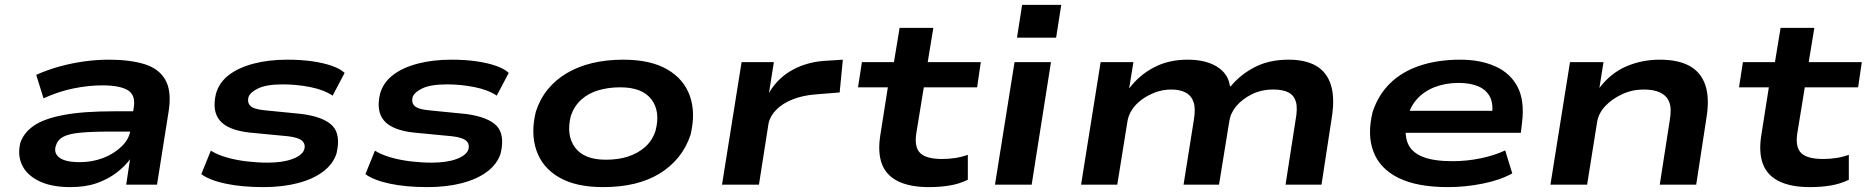

<svg xmlns="http://www.w3.org/2000/svg" viewBox="-20 -755 7632 785"><path d="M268 10Q190 10 140 -14.5Q90 -39 70.5 -79.5Q51 -120 63 -171Q77 -212 117.5 -240.5Q158 -269 238 -284.5Q318 -300 448 -300H550L538 -217H432Q355 -217 308 -212.5Q261 -208 238 -195.5Q215 -183 208 -158Q199 -129 223 -110.5Q247 -92 307 -92Q357 -92 401.5 -109Q446 -126 477 -156Q508 -186 513 -222L527 -316Q535 -367 502 -386.5Q469 -406 398 -406Q342 -406 280.5 -393.5Q219 -381 158 -353L128 -449Q175 -470 224.5 -483.5Q274 -497 325 -504Q376 -511 424 -511Q511 -511 570 -493Q629 -475 655.5 -429.5Q682 -384 670 -303L622 0H496L512 -107H514Q492 -76 456.5 -49Q421 -22 375 -6Q329 10 268 10Z M1057 10Q969 10 903 -4Q837 -18 803 -43L842 -139Q869 -122 908 -111Q947 -100 990.5 -95Q1034 -90 1074 -90Q1136 -90 1176 -105Q1216 -120 1224 -144Q1230 -166 1215 -179.5Q1200 -193 1157 -198L1000 -213Q912 -223 879 -262Q846 -301 863 -372Q876 -418 916 -448.5Q956 -479 1017.5 -495Q1079 -511 1155 -511Q1210 -511 1256 -504.5Q1302 -498 1336.5 -486Q1371 -474 1389 -457L1340 -364Q1304 -388 1248.5 -399Q1193 -410 1137 -410Q1070 -410 1036.5 -394Q1003 -378 996 -358Q990 -335 1004.5 -321.5Q1019 -308 1063 -304L1214 -289Q1304 -277 1339 -241Q1374 -205 1356 -128Q1342 -84 1300.5 -53Q1259 -22 1196.5 -6Q1134 10 1057 10Z M1728 10Q1640 10 1574 -4Q1508 -18 1474 -43L1513 -139Q1540 -122 1579 -111Q1618 -100 1661.5 -95Q1705 -90 1745 -90Q1807 -90 1847 -105Q1887 -120 1895 -144Q1901 -166 1886 -179.5Q1871 -193 1828 -198L1671 -213Q1583 -223 1550 -262Q1517 -301 1534 -372Q1547 -418 1587 -448.5Q1627 -479 1688.5 -495Q1750 -511 1826 -511Q1881 -511 1927 -504.5Q1973 -498 2007.5 -486Q2042 -474 2060 -457L2011 -364Q1975 -388 1919.5 -399Q1864 -410 1808 -410Q1741 -410 1707.5 -394Q1674 -378 1667 -358Q1661 -335 1675.5 -321.5Q1690 -308 1734 -304L1885 -289Q1975 -277 2010 -241Q2045 -205 2027 -128Q2013 -84 1971.5 -53Q1930 -22 1867.5 -6Q1805 10 1728 10Z M2446 10Q2334 10 2265.5 -30Q2197 -70 2173 -140.5Q2149 -211 2171 -299Q2188 -351 2220 -390Q2252 -429 2297.5 -456Q2343 -483 2401 -497Q2459 -511 2528 -511Q2640 -511 2708.5 -471Q2777 -431 2801 -361.5Q2825 -292 2803 -203Q2786 -152 2754 -112.5Q2722 -73 2677 -45.5Q2632 -18 2574.5 -4Q2517 10 2446 10ZM2457 -102Q2508 -102 2548 -115Q2588 -128 2617.5 -154Q2647 -180 2660 -220Q2681 -299 2643.5 -348.5Q2606 -398 2516 -398Q2468 -398 2427 -386Q2386 -374 2357 -348Q2328 -322 2314 -282Q2294 -202 2331 -152Q2368 -102 2457 -102Z M2932 0 3012 -501H3144L3124 -375Q3160 -437 3222.5 -470.5Q3285 -504 3364 -507L3426 -511L3413 -377L3314 -369Q3262 -365 3220.5 -348.5Q3179 -332 3153.5 -306Q3128 -280 3122 -249L3083 0Z M3778 10Q3701 10 3652.5 -13.5Q3604 -37 3586 -84Q3568 -131 3579 -201L3610 -398H3488L3504 -501H3635L3658 -641H3796L3773 -501H3990L3975 -398H3757L3726 -208Q3718 -152 3743 -128.5Q3768 -105 3832 -105Q3859 -105 3885.5 -109Q3912 -113 3937 -122V-20Q3902 -3 3862.5 3.5Q3823 10 3778 10Z M4138 -601 4159 -735H4319L4298 -601ZM4048 0 4128 -501H4277L4198 0Z M4400 0 4480 -501H4614L4597 -396L4598 -395Q4638 -448 4698 -479.5Q4758 -511 4835 -511Q4910 -511 4955.5 -482.5Q5001 -454 5008 -406L5011 -401Q5051 -450 5110 -480.5Q5169 -511 5248 -511Q5318 -511 5361.5 -485.5Q5405 -460 5421.5 -407.5Q5438 -355 5425 -274L5383 0H5236L5277 -264Q5286 -312 5278.5 -338.5Q5271 -365 5248 -377Q5225 -389 5186 -389Q5137 -389 5098 -369.5Q5059 -350 5035 -321.5Q5011 -293 5006 -259L4964 0H4819L4861 -264Q4869 -311 4860 -337.5Q4851 -364 4827.5 -376.5Q4804 -389 4769 -389Q4734 -389 4702.5 -377Q4671 -365 4646.5 -346.5Q4622 -328 4608 -306Q4594 -284 4590 -261L4548 0Z M5900 10Q5774 10 5698 -27.5Q5622 -65 5595.5 -134.5Q5569 -204 5592 -297Q5615 -367 5663.5 -414.5Q5712 -462 5785 -486.5Q5858 -511 5951 -511Q6032 -511 6093 -484Q6154 -457 6184 -401Q6214 -345 6203 -254L6198 -212H5698L5711 -302H6105L6079 -277Q6087 -328 6072.5 -357.5Q6058 -387 6025 -401.5Q5992 -416 5943 -416Q5890 -416 5845 -398.5Q5800 -381 5770 -346Q5740 -311 5731 -257Q5721 -203 5736.5 -167.5Q5752 -132 5796.5 -114Q5841 -96 5919 -96Q5976 -96 6032.5 -107.5Q6089 -119 6134 -140L6163 -46Q6112 -18 6041 -4Q5970 10 5900 10Z M6319 0 6399 -501H6536L6519 -394H6518Q6565 -456 6629 -483.5Q6693 -511 6766 -511Q6842 -511 6888.5 -485Q6935 -459 6952.5 -406.5Q6970 -354 6957 -274L6915 0H6766L6807 -264Q6815 -311 6805 -337Q6795 -363 6769 -376Q6743 -389 6700 -389Q6653 -389 6611.5 -369.5Q6570 -350 6543 -321Q6516 -292 6510 -257L6469 0Z M7380 10Q7303 10 7254.5 -13.5Q7206 -37 7188 -84Q7170 -131 7181 -201L7212 -398H7090L7106 -501H7237L7260 -641H7398L7375 -501H7592L7577 -398H7359L7328 -208Q7320 -152 7345 -128.5Q7370 -105 7434 -105Q7461 -105 7487.5 -109Q7514 -113 7539 -122V-20Q7504 -3 7464.5 3.5Q7425 10 7380 10Z"/></svg>

Font: Nunito Sans 7pt Expanded
Style: Bold Italic
Weight: 700
Width: 7
Italic angle: -9°
Designer: Vernon Adams
Foundry: Vernon Adams
Version: Version 3.101;gftools[0.9.27]